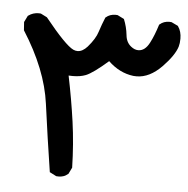

<svg xmlns="http://www.w3.org/2000/svg" viewBox="-45 -431 644 656"><g transform="rotate(5 276.5 -102.5)"><path d="M63.5 -368.2Q66.4 -368.2 70.8 -367.7L92.3 -356.9Q164.6 -267.1 191.9 -254.4Q199.2 -251 206.5 -251Q223.6 -251 240.2 -269.5Q265.6 -298.8 272.9 -322.8Q281.2 -348.6 291.5 -373.5L292.5 -374Q305.7 -385.7 325.2 -385.7Q328.1 -385.7 332.5 -385.3L355 -374Q365.7 -348.1 368.7 -319.8Q371.1 -294.9 388.2 -281.7Q400.4 -272 413.1 -272Q436 -272 451.2 -301.3Q464.8 -327.1 476.6 -365.2L478 -366.2Q491.2 -377.9 510.7 -377.9Q513.7 -377.9 518.1 -377.4L540.5 -366.7L541.5 -365.2Q553.2 -348.6 553.2 -323.7Q553.2 -308.1 549.8 -296.4Q540.5 -266.1 501.5 -225.6Q459.5 -182.6 415 -182.6Q409.2 -182.6 403.8 -183.1Q356 -189 317.4 -226.1Q266.6 -181.6 242.2 -171.9Q223.6 -164.6 197.8 -164.6Q190.9 -164.6 183.6 -165Q200.2 -84.5 210.7 -9.3Q221.2 65.9 223.1 147.5L212.4 169.4Q203.6 176.8 195.3 179.2Q187 181.6 181.4 181.6Q175.8 181.6 171.4 181.2L148.4 169.4Q130.4 53.7 114.7 -62.5Q99.1 -178.7 18.1 -305.7L16.1 -334L26.9 -356L28.3 -356.9Q43.9 -368.2 63.5 -368.2Z"/></g></svg>

Font: Bakudai
Style: Medium
Weight: 500
Version: Version 1.48